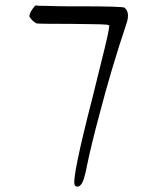

<svg xmlns="http://www.w3.org/2000/svg" viewBox="-20 -655 518 704"><path d="M100.6 -624Q107.4 -633.8 110.8 -634.8Q114.3 -635.7 121.1 -633.8Q122.1 -633.8 130.9 -633.8Q139.6 -633.8 155.3 -633.3Q170.9 -632.8 189.9 -632.3Q209 -631.8 233.4 -631.8Q257.8 -631.8 281.2 -631.8Q423.8 -631.8 436.5 -627Q458 -609.4 443.4 -567.4Q388.7 -405.3 343.8 -232.4Q314.5 -123 299.8 -51.8Q288.1 12.7 275.4 23.4Q270.5 29.3 263.7 29.3Q256.8 29.3 253.9 23.4Q242.2 1 320.3 -301.8Q378.9 -535.2 378.9 -546.9L380.9 -561.5L373 -564.5Q372.1 -564.5 365.2 -564.9Q358.4 -565.4 345.7 -565.9Q333 -566.4 317.4 -566.4Q301.8 -566.4 281.7 -566.9Q261.7 -567.4 244.1 -567.4Q117.2 -567.4 113.3 -569.3Q96.7 -579.1 87.9 -593.8Q86.9 -605.5 100.6 -624Z"/></svg>

Font: JasonHandwriting2
Style: Regular
Weight: 400
Version: Version 1.05.10